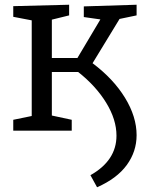

<svg xmlns="http://www.w3.org/2000/svg" viewBox="-20 -552 625 811"><path d="M557 -487 485 -472 371 -285Q459 -219 508 -139Q557 -59 557 19Q557 88 515.5 145Q474 202 390 239L362 188Q472 126 472 21Q472 -47 428.5 -118Q385 -189 310 -248H199V-64L283 -46V0H36V-46L114 -62V-466L36 -481V-526L272 -532V-487L199 -469V-307H307L404 -470L334 -480V-525L557 -532Z"/></svg>

Font: Bitter Pro
Style: Regular
Weight: 400
Designer: Sol Matas, and Bitter project Authors
Foundry: Sol Matas
Version: Version 1.010